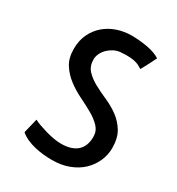

<svg xmlns="http://www.w3.org/2000/svg" viewBox="-176 -841 880 956"><g transform="rotate(30 264.5 -363.5)"><path d="M497.1 -197.3Q497.1 -158.2 481 -121.6Q464.8 -85 435.5 -57.1Q406.2 -29.3 363.3 -12.7Q320.3 3.9 265.6 3.9Q242.2 3.9 217.3 1.5Q192.4 -1 167 -6.8Q141.6 -12.7 118.7 -22.9Q95.7 -33.2 79.1 -47.9L99.6 -131.8Q113.3 -124 134.3 -116.7Q155.3 -109.4 177.7 -103Q200.2 -96.7 222.7 -92.8Q245.1 -88.9 264.6 -88.9Q324.2 -88.9 356 -116.7Q387.7 -144.5 387.7 -199.2Q387.7 -232.4 365.2 -255.9Q342.8 -279.3 309.1 -298.3Q275.4 -317.4 236.3 -336.4Q197.3 -355.5 163.1 -381.3Q128.9 -407.2 106.4 -442.4Q84 -477.5 84 -530.3Q84 -578.1 101.6 -615.2Q119.1 -652.3 148.9 -678.2Q178.7 -704.1 218.3 -717.8Q257.8 -731.4 301.8 -731.4Q346.7 -731.4 392.6 -723.1Q438.5 -714.8 466.8 -696.3Q460.9 -683.6 453.1 -668.5Q445.3 -653.3 438.5 -640.1Q431.6 -627 426.8 -618.2Q421.9 -609.4 420.9 -608.4Q415 -611.3 407.7 -616.2Q400.4 -621.1 386.7 -626Q373 -630.9 350.6 -632.8Q328.1 -634.8 293 -631.8Q273.4 -629.9 255.9 -620.6Q238.3 -611.3 224.6 -597.7Q210.9 -584 203.1 -566.9Q195.3 -549.8 195.3 -534.2Q195.3 -495.1 217.8 -471.2Q240.2 -447.3 273.4 -429.2Q306.6 -411.1 345.7 -394Q384.8 -377 418.5 -352.5Q452.1 -328.1 474.6 -291.5Q497.1 -254.9 497.1 -197.3Z"/></g></svg>

Font: Allerta
Style: Regular
Weight: 400
Designer: Matt McInerney
Foundry: Matt McInerney
Version: Version 1.0